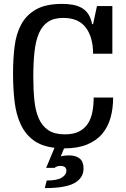

<svg xmlns="http://www.w3.org/2000/svg" viewBox="-20 -751 645 986"><path d="M220 176Q274 176 297.5 161Q321 146 321 126Q321 101 290 101Q273 101 260 111H217L260 8Q193 0 151.5 -31Q110 -62 86.5 -112Q63 -162 55 -228.5Q47 -295 47 -375Q47 -448 55 -513Q63 -578 89.5 -626.5Q116 -675 166 -703Q216 -731 299 -731Q328 -731 353.5 -726.5Q379 -722 399.5 -710.5Q420 -699 433.5 -678.5Q447 -658 453 -627H458L478 -720H557V-475H458Q458 -560 420.5 -609.5Q383 -659 305 -659Q256 -659 226 -638.5Q196 -618 179.5 -579Q163 -540 157 -484Q151 -428 151 -357Q151 -291 156.5 -236.5Q162 -182 179 -143Q196 -104 228 -82.5Q260 -61 313 -61Q358 -61 386.5 -76Q415 -91 431.5 -116.5Q448 -142 454.5 -176.5Q461 -211 461 -250H561Q561 -195 548 -147.5Q535 -100 505.5 -64.5Q476 -29 427.5 -9Q379 11 309 11L292 52Q303 49 316 48Q329 47 336 47Q369 47 389 63Q409 79 409 114Q409 163 362.5 189Q316 215 210 215Z"/></svg>

Font: Hermeneus One
Style: Regular
Weight: 400
Designer: Rodrigo Fuenzalida, Pablo Impallari
Foundry: Pablo Impallari, Rodrigo Fuenzalida
Version: Version 1.002; ttfautohint (v0.93) -l 8 -r 50 -G 200 -x 14 -